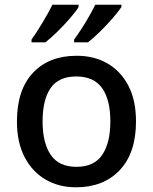

<svg xmlns="http://www.w3.org/2000/svg" viewBox="-20 -786 649 816"><path d="M558 -270Q558 -136 489 -63Q420 10 303 10Q230 10 173.5 -23Q117 -56 84.5 -118.5Q52 -181 52 -270Q52 -404 120 -476.5Q188 -549 306 -549Q380 -549 436.5 -516.5Q493 -484 525.5 -422Q558 -360 558 -270ZM161 -270Q161 -179 195.5 -128Q230 -77 305 -77Q380 -77 414.5 -128Q449 -179 449 -270Q449 -362 414 -411.5Q379 -461 304 -461Q229 -461 195 -411.5Q161 -362 161 -270ZM496 -756Q485 -739 460 -710Q435 -681 406 -652.5Q377 -624 354 -606H295V-618Q309 -637 326 -663Q343 -689 358.5 -716.5Q374 -744 385 -766H496ZM314 -756Q304 -739 279 -710Q254 -681 225 -652.5Q196 -624 173 -606H114V-618Q135 -647 160.5 -689.5Q186 -732 203 -766H314Z"/></svg>

Font: Noto Sans Bengali Medium
Style: Regular
Weight: 500
Designer: Jelle Bosma - Monotype Design Team
Foundry: Monotype Imaging Inc.
Version: Version 2.003; ttfautohint (v1.8.4.7-5d5b)